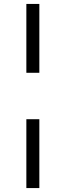

<svg xmlns="http://www.w3.org/2000/svg" viewBox="-20 -762 335 976"><path d="M114 -392V-742H180V-392ZM114 194V-156H180V194Z"/></svg>

Font: Montserrat Alternates
Style: Regular
Weight: 400
Designer: Julieta Ulanovsky
Foundry: Julieta Ulanovsky
Version: Version 7.200;PS 007.200;hotconv 1.0.88;makeotf.lib2.5.64775